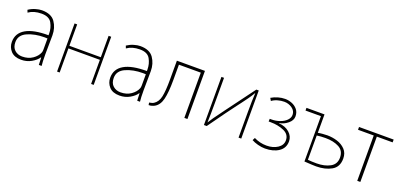

<svg xmlns="http://www.w3.org/2000/svg" viewBox="2 -1162 3880 1871"><g transform="rotate(20 1942.0 -226.5)"><path d="M395 -93Q395 -17 400 23H371L368 -53H365Q343 -19 295.5 8Q248 35 190 35Q119 35 83 -4.5Q47 -44 47 -99Q47 -189 126.5 -235.5Q206 -282 361 -281V-297Q361 -356 333 -406Q305 -456 226 -456Q146 -456 93 -418L83 -444Q116 -466 153 -477Q190 -488 219 -488Q316 -488 356.5 -429.5Q397 -371 397 -293ZM362 -248Q352 -249 332 -249Q232 -249 156 -215.5Q80 -182 80 -108Q80 -54 111.5 -26Q143 2 189 2Q252 2 296.5 -29Q341 -60 357 -101Q362 -112 362 -134Z M560 -476H587V-254H913V-476H940V23H913V-227H587V23H560Z M1415 -93Q1415 -17 1420 23H1391L1388 -53H1385Q1363 -19 1315.5 8Q1268 35 1210 35Q1139 35 1103 -4.5Q1067 -44 1067 -99Q1067 -189 1146.5 -235.5Q1226 -282 1381 -281V-297Q1381 -356 1353 -406Q1325 -456 1246 -456Q1166 -456 1113 -418L1103 -444Q1136 -466 1173 -477Q1210 -488 1239 -488Q1336 -488 1376.5 -429.5Q1417 -371 1417 -293ZM1382 -248Q1372 -249 1352 -249Q1252 -249 1176 -215.5Q1100 -182 1100 -108Q1100 -54 1131.5 -26Q1163 2 1209 2Q1272 2 1316.5 -29Q1361 -60 1377 -101Q1382 -112 1382 -134Z M1912 -476V23H1880V-446H1653V-287Q1653 -159 1635.5 -87.5Q1618 -16 1567 11Q1564 12 1553.5 16.5Q1543 21 1533 23Q1523 25 1510 25L1506 0Q1510 -1 1525.5 -4Q1541 -7 1552 -14Q1595 -41 1608 -102.5Q1621 -164 1621 -282V-476Z M2110 -210Q2110 -91 2107 -12Q2143 -70 2189 -130L2224 -178L2445 -476H2470V23H2442V-245Q2442 -367 2447 -439H2445Q2423 -402 2398 -367Q2373 -332 2350 -302L2321 -264Q2251 -172 2143 -20L2112 23H2083V-476H2110Z M2683 -253Q2728 -253 2769 -267.5Q2810 -282 2835.5 -308Q2861 -334 2861 -365Q2861 -406 2824.5 -432Q2788 -458 2742 -458Q2709 -458 2675 -448.5Q2641 -439 2616 -420L2600 -447Q2632 -466 2668.5 -476.5Q2705 -487 2741 -487Q2776 -487 2811 -473.5Q2846 -460 2869.5 -431.5Q2893 -403 2893 -360Q2893 -319 2853 -286Q2813 -253 2764 -245V-243Q2832 -238 2874.5 -200.5Q2917 -163 2917 -110Q2917 -41 2861.5 -3Q2806 35 2719 35Q2684 35 2644.5 24.5Q2605 14 2579 -1L2593 -28Q2654 3 2724 3Q2791 3 2838 -28Q2885 -59 2885 -109Q2885 -171 2824 -198Q2763 -225 2685 -225H2664L2665 -253Z M3152 -285Q3170 -289 3199 -291.5Q3228 -294 3249 -294Q3301 -294 3351.5 -278.5Q3402 -263 3436.5 -227Q3471 -191 3471 -133Q3471 -46 3405.5 -9Q3340 28 3248 28Q3212 28 3125 22V-448H2965V-476H3152ZM3151 -5Q3189 -1 3242 -1Q3324 -1 3381 -32Q3438 -63 3438 -131Q3438 -203 3381 -233Q3324 -263 3242 -263Q3192 -263 3151 -257Z M3510 -476H3869V-447H3705V23H3673V-447H3510Z"/></g></svg>

Font: LINE Seed Sans KR Thin
Style: Regular
Weight: 250
Designer: LINE BX Design & Sandoll Inc & Dalton Maag Ltd
Foundry: Sandoll Inc.
Version: Version 1.000